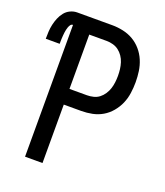

<svg xmlns="http://www.w3.org/2000/svg" viewBox="-158 -828 793 920"><g transform="rotate(20 239.0 -367.5)"><path d="M78 0V-672Q70 -672 65.5 -665.5Q61 -659 58.5 -652Q56 -645 54.5 -638Q53 -631 52 -623.5Q51 -616 50.5 -609Q50 -602 49.5 -594.5Q49 -587 49 -579.5Q49 -572 49 -565H-22Q-22 -583 -21 -601.5Q-20 -620 -16 -638Q-12 -656 -5 -673Q2 -690 13.5 -704.5Q25 -719 42 -727Q59 -735 77 -735H256Q283 -735 311 -729Q339 -723 363 -709Q387 -695 405.5 -673.5Q424 -652 435 -626Q446 -600 450 -572Q454 -544 454 -516Q454 -488 450 -460Q446 -432 435 -406.5Q424 -381 405.5 -359Q387 -337 363 -323Q339 -309 311.5 -303.5Q284 -298 256 -298H167V0ZM256 -378Q272 -378 288.5 -382Q305 -386 318 -396Q331 -406 340.5 -420.5Q350 -435 355 -450.5Q360 -466 362 -483Q364 -500 364 -516Q364 -533 362 -549.5Q360 -566 355 -582Q350 -598 340.5 -612Q331 -626 318 -636Q305 -646 288.5 -650.5Q272 -655 256 -655H167V-378Z"/></g></svg>

Font: Iosevka Custom Medium
Style: Regular
Weight: 500
Monospace: yes
Designer: Belleve Invis
Foundry: Belleve Invis
Version: Version 32.5.0; ttfautohint (v1.8.4)